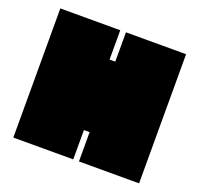

<svg xmlns="http://www.w3.org/2000/svg" viewBox="-110 -688 888 855"><g transform="rotate(20 334.0 -261.0)"><path d="M632 -567V45H347V-94H320V45H36V-567H320V-428H347V-567Z"/></g></svg>

Font: ChangwonDangamAsac Bold
Style: Regular
Weight: 700
Designer: Choi Chi-young, Lee Youngbeen, Kim Jungjin, Yoon Jihee, Han Dohee
Foundry: YoonDesign Inc.
Version: Version 1.010;Build 20210623